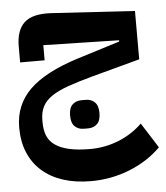

<svg xmlns="http://www.w3.org/2000/svg" viewBox="-55 -545 777 898"><g transform="rotate(-5 333.0 -96.0)"><path d="M337 304Q263 304 205 285Q147 266 106.5 230Q66 194 44.5 142.5Q23 91 23 25Q23 -81 96 -152.5Q169 -224 325 -273L524 -335V-341L169 -349V-278H54V-353Q54 -429 92.5 -464.5Q131 -500 219 -495L610 -471V-244L387 -184Q317 -165 269 -148Q221 -131 191 -110.5Q161 -90 147.5 -63.5Q134 -37 134 -1V11Q134 46 144.5 72.5Q155 99 180 117Q205 135 245.5 144.5Q286 154 346 154Q415 154 479 128.5Q543 103 591 56L666 174Q605 235 518.5 269.5Q432 304 337 304ZM324 57Q298 57 281.5 41Q265 25 265 -10Q265 -45 281.5 -61Q298 -77 324 -77H344Q370 -77 386.5 -61Q403 -45 403 -10Q403 25 386.5 41Q370 57 344 57Z"/></g></svg>

Font: IBM Plex Arabic
Style: Bold
Weight: 700
Designer: Mike Abbink, Paul van der Laan, Pieter van Rosmalen, Wael Morcos, Khajak Apelian
Foundry: Bold Monday
Version: Version 1.0